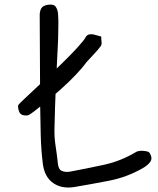

<svg xmlns="http://www.w3.org/2000/svg" viewBox="-20 -782 697 846"><path d="M308 42Q253 51 215 25Q177 -1 169 -58Q161 -121 159.5 -185Q158 -249 157 -313Q156 -412 156 -511.5Q156 -611 155 -710Q154 -731 161.5 -744.5Q169 -758 192 -761Q217 -765 226 -751.5Q235 -738 236 -718Q238 -690 237 -662.5Q236 -635 236 -607Q231 -509 226.5 -411Q222 -313 220 -215Q219 -177 225 -138.5Q231 -100 235 -62Q237 -36 252.5 -29Q268 -22 290 -26Q365 -40 438.5 -56Q512 -72 579 -112Q587 -117 600 -117.5Q613 -118 625 -115.5Q637 -113 640 -107Q653 -85 642.5 -69.5Q632 -54 609 -41Q539 -1 462 14Q385 29 308 42ZM361 -508Q343 -483 314 -452.5Q285 -422 251.5 -392Q218 -362 187 -336.5Q156 -311 134.5 -294.5Q113 -278 108 -276Q101 -272 88.5 -273.5Q76 -275 70 -281Q64 -287 61 -300.5Q58 -314 61 -320Q65 -325 87.5 -346.5Q110 -368 144 -399.5Q178 -431 216 -467Q254 -503 288 -537.5Q322 -572 344 -599Q351 -607 357 -617.5Q363 -628 372 -630Q384 -633 398.5 -628.5Q413 -624 426 -621Q426 -611 427.5 -598.5Q429 -586 424 -579Q410 -560 393.5 -543Q377 -526 361 -508Z"/></svg>

Font: Mynerve
Style: Regular
Weight: 400
Designer: Carolina Short
Foundry: Carolina Short
Version: Version 1.000; ttfautohint (v1.8.4.7-5d5b)